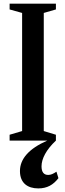

<svg xmlns="http://www.w3.org/2000/svg" viewBox="-20 -782 364 1068"><path d="M33.5 0H243C140.5 45 91 102 91 169.5C91 236.5 134 266 193 266C242.5 266 276.5 246 305 209L294 173C276 185 263 191 248 191C223.5 191 211 175 211 143C211 101.5 237 50.5 291 0V-32.5L223.5 -53V-710L291 -729.5V-761.5H33.5V-729.5L103 -710V-53L33.5 -32.5Z"/></svg>

Font: Libre Caslon Condensed SemiBold
Style: Regular
Weight: 600
Designer: Pablo Impallari, Rodrigo Fuenzalida, Katja Schimmel, Ertekin Erdin
Foundry: Pablo Impallari, Rodrigo Fuenzalida
Version: Version 2.000;gftools[0.9.33]